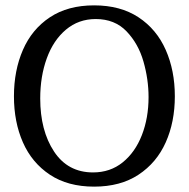

<svg xmlns="http://www.w3.org/2000/svg" viewBox="-20 -683 703 716"><path d="M32 -324Q32 -420 65.5 -497Q99 -574 166 -618.5Q233 -663 331 -663Q429 -663 496.5 -618.5Q564 -574 598 -497Q632 -420 632 -324Q632 -228 598 -152Q564 -76 496.5 -31.5Q429 13 331 13Q233 13 166 -31.5Q99 -76 65.5 -152Q32 -228 32 -324ZM534 -321Q534 -387 515 -453.5Q496 -520 452 -566Q408 -612 337 -612Q273 -612 226 -572.5Q179 -533 154.5 -465.5Q130 -398 130 -316Q130 -196 181.5 -118Q233 -40 327 -40Q391 -40 437.5 -77.5Q484 -115 509 -179Q534 -243 534 -321Z"/></svg>

Font: Kurale
Style: Regular
Weight: 400
Designer: Eduardo Rodriguez Tunni
Foundry: Eduardo Rodriguez Tunni
Version: Version 2.000